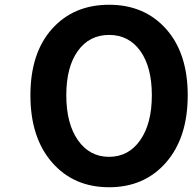

<svg xmlns="http://www.w3.org/2000/svg" viewBox="-20 -774 810 808"><path d="M770 -373Q770 -195 679 -90.5Q588 14 439 14Q290 14 199 -90.5Q108 -195 108 -373Q108 -551 199 -652.5Q290 -754 439 -754Q588 -754 679 -652Q770 -550 770 -373ZM308 -184Q357 -114 439 -114Q521 -114 570 -184Q619 -254 619 -373Q619 -492 570.5 -559.5Q522 -627 439 -627Q356 -627 307.5 -559.5Q259 -492 259 -373Q259 -254 308 -184Z"/></svg>

Font: NotoSansHansBold
Style: Bold
Weight: 700
Designer: Ryoko NISHIZUKA  (kana & ideographs); Paul D. Hunt (Latin, Greek & Cyrillic); Wenlong ZHANG  (bopomofo); Sandoll Communi
Foundry: Adobe Systems Incorporated
Version: Version 1.00;December 8, 2021;FontCreator 13.0.0.2675 64-bit